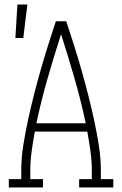

<svg xmlns="http://www.w3.org/2000/svg" viewBox="-20 -829 540 849"><path d="M19 0V-37H74V-74Q74 -130 83 -186.5Q92 -243 104 -298.5Q116 -354 130 -409Q144 -464 159.5 -518.5Q175 -573 192 -627Q209 -681 227 -735H273Q291 -681 308 -627Q325 -573 340.5 -518.5Q356 -464 370 -409Q384 -354 396 -298.5Q408 -243 417 -186.5Q426 -130 426 -74V-37H481V0H330V-37H386V-74Q386 -117 380 -160.5Q374 -204 366 -247H134Q126 -204 120 -160.5Q114 -117 114 -74V-37H170V0ZM359 -284Q338 -384 309.5 -482.5Q281 -581 250 -678Q219 -581 190.5 -482.5Q162 -384 141 -284ZM48 -661 57 -809H101L83 -661Z"/></svg>

Font: Iosevka Curly Slab Extralight
Style: Regular
Weight: 200
Monospace: yes
Designer: Belleve Invis
Foundry: Belleve Invis
Version: Version 22.1.2; ttfautohint (v1.8.4)